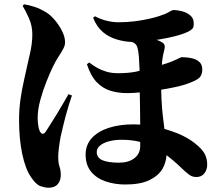

<svg xmlns="http://www.w3.org/2000/svg" viewBox="-20 -814 1040 897"><path d="M565 48Q516 48 473.5 33.5Q431 19 405.5 -12Q380 -43 380 -92Q380 -137 408.5 -168.5Q437 -200 487.5 -216.5Q538 -233 603 -233Q619 -233 635 -232Q635 -236 635 -240Q634 -288 634 -325Q633 -357 633 -382Q631 -382 630 -382Q602 -379 573 -379Q532 -379 496 -390Q460 -401 432 -430Q404 -459 386 -514L397 -522Q416 -507 436 -496Q456 -485 479.5 -478.5Q503 -472 530 -472Q580 -472 614 -479Q623 -481 632 -483Q632 -486 632 -489Q631 -519 629 -547Q627 -575 622 -592Q617 -611 597 -618Q562 -619 528 -629Q491 -639 461.5 -663.5Q432 -688 415 -731L424 -738Q447 -725 476.5 -717.5Q506 -710 533 -710Q573 -710 608.5 -714.5Q644 -719 673.5 -725.5Q703 -732 724 -739Q753 -748 768.5 -757.5Q784 -767 790 -767Q810 -767 832 -761Q854 -755 869.5 -741.5Q885 -728 885 -706Q886 -687 878.5 -679.5Q871 -672 859 -666Q831 -653 794 -644Q757 -635 720 -629Q715 -628 711 -628Q724 -624 732 -619Q747 -612 749 -602Q751 -592 747 -578Q739 -550 736 -511Q764 -519 786 -528Q803 -535 814.5 -541Q826 -547 828 -547Q833 -547 848.5 -546Q864 -545 881.5 -540.5Q899 -536 912 -524Q925 -512 925 -489Q925 -470 916.5 -457Q908 -444 879 -432Q837 -414 788 -405Q760 -399 733 -395Q734 -347 737 -310Q741 -265 746 -230Q747 -221 748 -212Q781 -202 812 -190Q859 -170 890 -145Q921 -121 934.5 -98.5Q948 -76 948 -44Q948 -22 935 -4.5Q922 13 897 13Q877 13 862 1Q847 -11 833 -24Q793 -63 758 -89Q756 -55 739 -25Q719 8 677 28Q635 48 565 48ZM207 63Q191 63 170 56Q149 49 126 15Q99 -23 84 -94Q69 -165 69 -253Q69 -304 76 -352Q83 -400 93 -443Q103 -486 110 -520Q116 -545 120.5 -565.5Q125 -586 128 -607.5Q131 -629 131 -655Q131 -694 114.5 -730.5Q98 -767 86 -786L92 -794Q117 -790 141.5 -782Q166 -774 193 -758Q214 -746 235 -721.5Q256 -697 270 -669Q284 -641 284 -616Q284 -602 275.5 -586Q267 -570 253.5 -549.5Q240 -529 226 -500Q214 -475 197.5 -434Q181 -393 168.5 -347.5Q156 -302 156 -263Q156 -247 158.5 -229Q161 -211 165 -203Q171 -190 178.5 -189Q186 -188 193 -198Q200 -209 213.5 -230Q227 -251 243 -277L274 -329Q289 -355 300 -374L316 -368Q308 -345 300.5 -320Q293 -295 286 -269.5Q279 -244 273.5 -219.5Q268 -195 263 -174Q258 -147 255 -122Q252 -97 252 -83Q252 -52 258 -35.5Q264 -19 264 4Q264 29 250 46Q236 63 207 63ZM635 -151Q595 -161 549 -161Q516 -161 489.5 -154Q463 -147 447.5 -134Q432 -121 432 -104Q432 -77 458.5 -65.5Q485 -54 536 -54Q581 -54 608 -75Q635 -96 635 -132Q635 -142 635 -151Z"/></svg>

Font: Noto Serif HK ExtraLight Black
Style: Regular
Weight: 900
Version: Version 2.002-H1;hotconv 1.1.0;makeotfexe 2.6.0